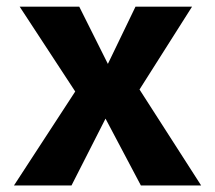

<svg xmlns="http://www.w3.org/2000/svg" viewBox="-20 -565 655 585"><path d="M197.9 0H22.6L209.2 -286.2L40 -544.6H221.5L308.7 -370.3L392.8 -544.6H565.1L405.1 -292.3L592.8 0H409.2L301.5 -203.6Z"/></svg>

Font: FiraCode Nerd Font Mono
Style: Bold
Weight: 700
Monospace: yes
Designer: Carrois Corporate, Edenspiekermann AG, Nikita Prokopov
Foundry: Carrois Corporate, Edenspiekermann AG, Nikita Prokopov
Version: Version 6.002;Nerd Fonts 3.3.0